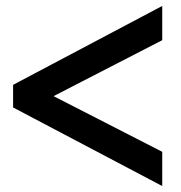

<svg xmlns="http://www.w3.org/2000/svg" viewBox="-20 -632 609 645"><path d="M24 -271V-347L525 -612V-497L160 -309L525 -122V-7Z"/></svg>

Font: Bai Jamjuree SemiBold
Style: Regular
Weight: 600
Version: Version 1.000; ttfautohint (v1.6)